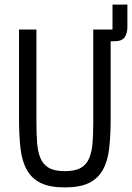

<svg xmlns="http://www.w3.org/2000/svg" viewBox="-20 -806 576 838"><path d="M139 -677V-271Q139 -221 142 -182.5Q145 -144 156.5 -116Q168 -88 193 -73.5Q218 -59 263 -59Q308 -59 333 -73.5Q358 -88 369.5 -116Q381 -144 384 -182.5Q387 -221 387 -271V-677H471V-786H536V-687Q536 -662 524.5 -644Q513 -626 479 -626H463V-290Q463 -214 456.5 -158Q450 -102 428.5 -64Q407 -26 367.5 -7Q328 12 263 12Q198 12 158.5 -7Q119 -26 97.5 -64Q76 -102 69.5 -158Q63 -214 63 -290V-677Z"/></svg>

Font: PlemolJP
Style: Regular
Weight: 400
Monospace: yes
Version: v2.0.4; ttfautohint (v1.8.4.7-5d5b-dirty) -l 6 -r 45 -G 200 